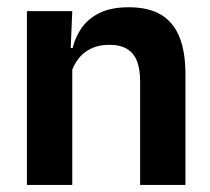

<svg xmlns="http://www.w3.org/2000/svg" viewBox="-20 -522 594 542"><path d="M375.5 0V-294.5Q375.5 -325.5 367.2 -348Q359 -370.5 340 -383Q321 -395.5 288 -395.5Q259 -395.5 237.2 -385Q215.5 -374.5 201.8 -356.8Q188 -339 181 -316.5L161 -386.5H185Q193 -419 211.8 -445Q230.5 -471 262.8 -486.2Q295 -501.5 343.5 -501.5Q400 -501.5 435 -480.2Q470 -459 486.8 -417Q503.5 -375 503.5 -313V0ZM56 0V-490.5H184L179 -371L184 -360.5V0Z"/></svg>

Font: Anek Odia SemiBold
Style: Regular
Weight: 600
Version: Version 1.003